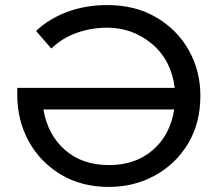

<svg xmlns="http://www.w3.org/2000/svg" viewBox="-20 -728 857 756"><path d="M409 8Q301 8 220 -40.5Q139 -89 93.5 -171Q48 -253 48 -354V-382H668Q654 -492 578 -555.5Q502 -619 402 -619Q340 -619 283 -599Q226 -579 182 -537L122 -606Q171 -653 243 -680.5Q315 -708 403 -708Q513 -708 595.5 -659.5Q678 -611 723.5 -530Q769 -449 769 -351Q769 -243 720.5 -162.5Q672 -82 590 -37Q508 8 409 8ZM409 -78Q513 -78 581.5 -137Q650 -196 666 -297H151Q168 -197 236 -137.5Q304 -78 409 -78Z"/></svg>

Font: Argentum Novus
Style: Regular
Weight: 400
Designer: Julieta Ulanovsky
Foundry: Julieta Ulanovsky
Version: Version 7.20;July 27, 2021;FontCreator 13.0.0.2683 64-bit